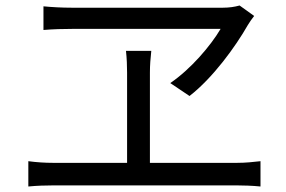

<svg xmlns="http://www.w3.org/2000/svg" viewBox="-20 -712 1040 698"><path d="M782 -607C746 -546 674 -461 599 -410L669 -363C754 -429 836 -542 881 -621C888 -633 895 -642 904 -654L851 -692C833 -687 813 -684 791 -684H240C205 -684 169 -686 138 -689V-603C173 -606 210 -607 245 -607ZM525 -120V-448C525 -475 527 -499 530 -527H438C441 -500 442 -471 442 -448V-120H173C143 -120 113 -122 83 -126V-34C114 -37 145 -38 173 -38H842C862 -38 899 -37 927 -34V-126C900 -123 873 -120 842 -120Z"/></svg>

Font: Spoqa Han Sans Neo Regular
Style: Regular
Weight: 400
Designer: [Spoqa Han Sans Neo] Dong-huui Kim  Younghwa Kang  Yujin Lee  [Noto Sans] Ryoko NISHIZUKA  (kana & ideographs); Paul D. 
Foundry: Spoqa (http://www.spoqa-han-sans.com)
Version: Version 1.000